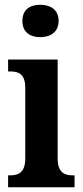

<svg xmlns="http://www.w3.org/2000/svg" viewBox="-20 -786 349 806"><path d="M149 -630C191 -630 226 -651 226 -698C226 -746 191 -766 149 -766C106 -766 74 -746 74 -698C74 -651 106 -630 149 -630ZM14 0H293V-50H283C251 -50 222 -62 222 -121V-536H14V-486H26C58 -486 86 -474 86 -419V-120C86 -62 57 -50 24 -50H14Z"/></svg>

Font: Noto Serif Thai Condensed
Style: Bold
Weight: 700
Width: 3
Designer: Monotype Design Team
Foundry: Monotype Imaging Inc.
Version: Version 2.002